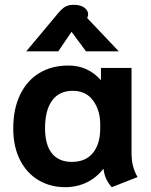

<svg xmlns="http://www.w3.org/2000/svg" viewBox="-20 -767 626 797"><path d="M35 -234Q35 -315 63.5 -374Q92 -433 143.5 -464Q195 -495 264 -495Q345 -495 399 -434V-485H526V-136Q526 -101 532 -78Q538 -55 551 -32L444 10Q414 -23 410 -65H408Q380 -29 339.5 -9.5Q299 10 251 10Q189 10 140 -19Q91 -48 63 -103Q35 -158 35 -234ZM396 -233V-251Q396 -309 366.5 -349.5Q337 -390 282 -390Q226 -390 196.5 -350Q167 -310 167 -234Q167 -166 195.5 -130.5Q224 -95 278 -95Q336 -95 366 -132.5Q396 -170 396 -233ZM222 -713Q238 -732 251.5 -739.5Q265 -747 286 -747Q315 -747 330.5 -735Q346 -723 346 -707Q346 -704 344 -698L342 -692L473 -554H337L277 -635L222 -554H89Z"/></svg>

Font: Niramit
Style: Bold
Weight: 700
Designer: Katatrad Aksorn Co.,Ltd.
Foundry: Cadson Demak Co.,Ltd.
Version: Version 1.001; ttfautohint (v1.6)